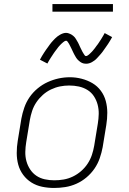

<svg xmlns="http://www.w3.org/2000/svg" viewBox="-20 -924 640 952"><path d="M248 8Q218 8 189 2Q160 -4 136 -19Q112 -34 95 -57Q78 -80 70.5 -107.5Q63 -135 63 -165.5Q63 -196 68 -226L86 -336Q91 -363 100.5 -390.5Q110 -418 126.5 -442Q143 -466 166.5 -485.5Q190 -505 216.5 -517Q243 -529 270.5 -535Q298 -541 327 -541Q356 -541 385 -533.5Q414 -526 438.5 -511.5Q463 -497 480 -474Q497 -451 504.5 -423Q512 -395 512 -365Q512 -335 507 -304L489 -194Q484 -167 474.5 -139.5Q465 -112 448.5 -88Q432 -64 409 -44.5Q386 -25 359 -13Q332 -1 304 3.5Q276 8 248 8ZM249 -30Q249 -30 249 -30Q249 -30 249 -30Q273 -30 296 -34Q319 -38 341 -48.5Q363 -59 382 -75.5Q401 -92 414.5 -112.5Q428 -133 435.5 -155.5Q443 -178 447 -201L465 -311Q469 -335 469.5 -359Q470 -383 464 -405.5Q458 -428 445.5 -447Q433 -466 413.5 -478Q394 -490 371 -495Q348 -500 323 -500Q300 -500 277.5 -495.5Q255 -491 233 -480.5Q211 -470 192.5 -453.5Q174 -437 160.5 -417Q147 -397 139.5 -374.5Q132 -352 128 -329L110 -219Q106 -195 105.5 -171Q105 -147 111 -125Q117 -103 129.5 -84Q142 -65 160.5 -52.5Q179 -40 202 -35Q225 -30 249 -30ZM407 -608Q401 -608 396 -609Q391 -610 386.5 -612Q382 -614 378 -617Q374 -620 370 -623.5Q366 -627 363 -630.5Q360 -634 357.5 -638Q355 -642 352.5 -646.5Q350 -651 347.5 -655.5Q345 -660 343 -664.5Q341 -669 339 -673Q337 -677 334.5 -682.5Q332 -688 329.5 -692.5Q327 -697 325 -701.5Q323 -706 320.5 -709.5Q318 -713 315 -717.5Q312 -722 308 -722Q304 -722 300 -719.5Q296 -717 293 -714.5Q290 -712 285 -707.5Q280 -703 278 -700.5Q276 -698 274 -696Q272 -694 269.5 -691Q267 -688 265 -685Q263 -682 260.5 -679Q258 -676 255.5 -672.5Q253 -669 250 -665Q247 -661 244.5 -657Q242 -653 239 -648.5Q236 -644 233 -639.5Q230 -635 227 -630Q224 -625 221 -620Q218 -615 215 -609L178 -628Q183 -638 188 -646Q193 -654 198 -662Q203 -670 208 -677Q213 -684 217.5 -690Q222 -696 226 -702Q230 -708 234.5 -713Q239 -718 243 -722.5Q247 -727 253 -733Q259 -739 265 -743.5Q271 -748 278 -752Q285 -756 292.5 -758.5Q300 -761 307 -761Q313 -761 318 -759.5Q323 -758 327.5 -756Q332 -754 336 -751.5Q340 -749 344 -745.5Q348 -742 351 -738.5Q354 -735 356.5 -730.5Q359 -726 361.5 -722Q364 -718 366.5 -713.5Q369 -709 371 -704.5Q373 -700 375 -695.5Q377 -691 379.5 -686Q382 -681 384.5 -676Q387 -671 389 -667Q391 -663 393.5 -659.5Q396 -656 399 -651Q402 -646 406 -646Q410 -646 414 -648.5Q418 -651 421 -653.5Q424 -656 429 -661Q434 -666 436 -668Q438 -670 440 -672.5Q442 -675 444.5 -678Q447 -681 449 -683.5Q451 -686 453.5 -689.5Q456 -693 458.5 -696.5Q461 -700 464 -703.5Q467 -707 469.5 -711.5Q472 -716 475 -720Q478 -724 481 -729Q484 -734 487 -739Q490 -744 493 -749Q496 -754 499 -760L536 -740Q531 -731 526 -722.5Q521 -714 516 -706.5Q511 -699 506 -692Q501 -685 496.5 -678.5Q492 -672 488 -666.5Q484 -661 479.5 -656Q475 -651 471 -646.5Q467 -642 461 -635.5Q455 -629 449 -624.5Q443 -620 436 -616Q429 -612 421.5 -610Q414 -608 407 -608ZM540 -866H240V-904H540Z"/></svg>

Font: Iosevka Curly XLtEx
Style: Italic
Weight: 200
Width: 7
Italic angle: -9°
Monospace: yes
Designer: Belleve Invis
Foundry: Belleve Invis
Version: Version 11.1.0; ttfautohint (v1.8.3)